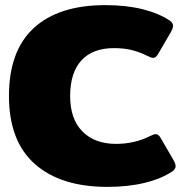

<svg xmlns="http://www.w3.org/2000/svg" viewBox="-20 -715 721 750"><path d="M15 -340Q15 -517 112.5 -606Q210 -695 391 -695Q473 -695 537 -679Q601 -663 644 -634Q656 -625 656 -614Q656 -605 647 -589L597 -503Q589 -489 578 -489Q571 -489 555 -497Q527 -511 496.5 -519Q466 -527 425 -527Q342 -527 298 -479Q254 -431 254 -340Q254 -250 302 -201.5Q350 -153 433 -153Q505 -153 565 -183Q581 -191 588 -191Q599 -191 607 -177L657 -91Q666 -75 666 -66Q666 -55 654 -46Q611 -17 546 -1Q481 15 399 15Q217 15 116 -74.5Q15 -164 15 -340Z"/></svg>

Font: Mitr
Style: Bold
Weight: 700
Designer: Thanarat Vachiruckul
Foundry: Cadson Demak
Version: Version 1.002